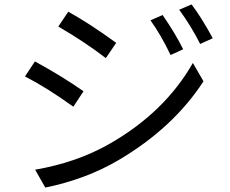

<svg xmlns="http://www.w3.org/2000/svg" viewBox="-20 -814 1040 869"><path d="M716 -746Q774 -662 809 -591L752 -565Q708 -657 661 -722ZM847 -794Q890 -738 943 -641L886 -615Q844 -698 791 -770ZM289 -761Q385 -708 506 -620L459 -551Q367 -622 244 -694ZM139 -46Q326 -78 474 -162Q725 -305 853 -529L901 -446Q764 -235 516 -89Q370 -3 185 35ZM138 -536Q261 -469 358 -401L312 -331Q191 -418 93 -468Z"/></svg>

Font: KaiGen Gothic CN Regular
Style: Regular
Weight: 400
Designer: Ryoko NISHIZUKA  (kana & ideographs); Paul D. Hunt (Latin, Greek & Cyrillic); Wenlong ZHANG  (bopomofo); Sandoll Communi
Foundry: Adobe Systems Incorporated
Version: Version 1.002.20150501